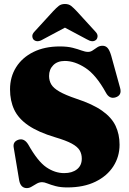

<svg xmlns="http://www.w3.org/2000/svg" viewBox="-20 -950 665 986"><path d="M326 12.5Q291 12.5 265.8 5.8Q240.5 -1 223.8 -7.8Q207 -14.5 196.5 -14.5Q182 -14.5 168.8 -7Q155.5 0.5 143 8.2Q130.5 16 118 16Q86 16 78.5 -24L50.5 -191.5Q44.5 -222.5 75 -232.5Q104.5 -241.5 125 -208Q173.5 -121.5 217.8 -91.2Q262 -61 309.5 -61Q350.5 -61 375.2 -80.5Q400 -100 400 -135.5Q400 -159.5 389 -178Q378 -196.5 348.8 -212.5Q319.5 -228.5 263.5 -245Q176.5 -271 125.5 -306Q74.5 -341 53 -386.8Q31.5 -432.5 31.5 -491Q31.5 -555 62.8 -604.8Q94 -654.5 151.5 -683Q209 -711.5 287.5 -711.5Q326.5 -711.5 353.5 -704.5Q380.5 -697.5 399.2 -690.5Q418 -683.5 432.5 -683.5Q445 -683.5 456.2 -691.2Q467.5 -699 479.5 -707Q491.5 -715 506.5 -715Q522 -715 532.2 -704Q542.5 -693 551 -664.5L596.5 -499.5Q608 -460 572 -449.5Q541.5 -441 524 -474Q473.5 -565.5 418.8 -601.2Q364 -637 313 -637Q275 -637 253.5 -615.2Q232 -593.5 232 -560Q232 -535.5 243.5 -516.2Q255 -497 285.5 -479.5Q316 -462 372 -443Q456 -415.5 504.5 -381.2Q553 -347 573.5 -303.8Q594 -260.5 594 -207Q594 -145.5 562 -95.8Q530 -46 470 -16.8Q410 12.5 326 12.5ZM473.5 -745.5Q456 -730 426 -748L313.5 -808L201 -748Q171.5 -730 153.5 -745.5Q147 -751.5 146 -763.2Q145 -775 157 -787.5L253.5 -893Q269 -909.5 281.5 -919.5Q294 -929.5 313.5 -929.5Q333 -929.5 345.5 -919.5Q358 -909.5 373.5 -893L470 -787.5Q482 -775 481 -763.2Q480 -751.5 473.5 -745.5Z"/></svg>

Font: Fraunces 72pt Soft Black
Style: Regular
Weight: 900
Version: Version 1.000;[b76b70a41]